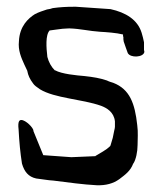

<svg xmlns="http://www.w3.org/2000/svg" viewBox="-20 -541 482 568"><path d="M35 -158C37 -120 40 -89 45 -57C52 -33 64 -18 87 -13C97 -12 127 -7 135 -7H136C184 -1 226 5 266 7C293 8 315 2 333 -11C350 -24 366 -35 374 -57L375 -58C382 -69 387 -92 387 -112C387 -130 389 -149 386 -171C379 -235 364 -277 315 -296C309 -298 304 -299 296 -303C275 -310 257 -313 230 -316C206 -318 163 -322 143 -333H142C132 -343 124 -357 120 -373V-374C117 -399 114 -438 127 -451H128C139 -453 153 -454 166 -456H167C172 -456 178 -457 185 -457C218 -456 244 -449 276 -447C294 -446 324 -444 344 -439V-435C344 -433 344 -433 345 -432V-425C345 -423 345 -423 346 -418C350 -407 354 -394 358 -384C366 -369 404 -371 407 -387C407 -388 407 -391 406 -393V-416C404 -425 402 -435 399 -444C387 -483 352 -504 307 -514L205 -521H197C177 -521 158 -520 136 -517C131 -515 126 -514 119 -513C107 -509 94 -505 83 -499C64 -487 38 -464 36 -419C33 -392 43 -370 52 -350L61 -331V-330C63 -319 68 -307 78 -294C81 -289 89 -283 98 -277C142 -250 223 -248 279 -228C295 -222 317 -210 320 -182V-166C320 -163 319 -159 318 -155C314 -134 314 -133 307 -111L306 -109C293 -96 277 -89 263 -80L262 -79L191 -76L108 -82L79 -153V-154C79 -163 56 -186 43 -186C38 -186 32 -183 35 -158ZM205 -521ZM315 -294ZM318 -157Z"/></svg>

Font: Vapor
Style: Lit
Weight: 300
Foundry: Cannot Into Space Fonts
Version: Version 0.179